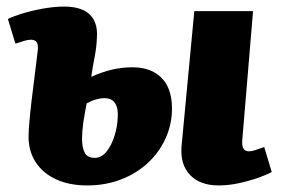

<svg xmlns="http://www.w3.org/2000/svg" viewBox="-20 -549 856 585"><path d="M246 16Q191 16 151 -2.5Q111 -21 89 -54.5Q67 -88 67 -133Q67 -148 69.5 -177.5Q72 -207 76.5 -244.5Q81 -282 86 -321Q91 -360 95 -395Q97 -412 92 -420Q87 -428 74 -428Q65 -428 54 -424.5Q43 -421 27 -416L4 -491Q17 -498 45.5 -507Q74 -516 109.5 -522.5Q145 -529 176 -529Q210 -529 233 -518.5Q256 -508 267 -486Q278 -464 275 -430Q274 -405 268.5 -376.5Q263 -348 258 -315Q292 -330 322 -337Q352 -344 384 -344Q440 -344 472 -312Q504 -280 504 -218Q504 -171 485 -128.5Q466 -86 431.5 -53.5Q397 -21 349.5 -2.5Q302 16 246 16ZM269 -68Q289 -68 304.5 -87Q320 -106 329.5 -137Q339 -168 339 -201Q339 -225 328.5 -237.5Q318 -250 298 -250Q287 -250 274 -246.5Q261 -243 244 -234Q242 -222 239 -207Q236 -192 234 -177.5Q232 -163 231 -149.5Q230 -136 230 -126Q230 -100 238 -84Q246 -68 269 -68ZM646 16Q590 16 559.5 -15.5Q529 -47 533 -102L572 -515H751L718 -120Q717 -104 722 -96Q727 -88 738 -88Q747 -88 757.5 -91.5Q768 -95 785 -101L808 -25Q796 -18 770 -8.5Q744 1 711 8.5Q678 16 646 16Z"/></svg>

Font: Literata ExtraBold
Style: Italic
Weight: 800
Italic angle: -2°
Designer: Latin by Veronika Burian and Jose Scaglione. Greek by Irene Vlachou. Cyrillic by Vera Evstafieva
Foundry: TypeTogether
Version: Version 3.002